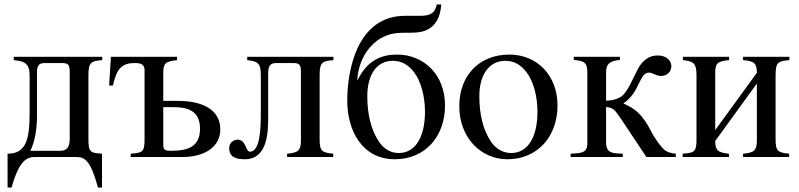

<svg xmlns="http://www.w3.org/2000/svg" viewBox="-20 -705 3587 862"><path d="M439 -450H42V-435C91 -430 113 -420 113 -366V-199C113 -76 96 -15 14 -15V137H32C66 13 103 0 136 0H322C360 0 386 13 420 137H438V-15C387 -19 377 -19 377 -82V-366C377 -425 388 -431 439 -435ZM293 -81C293 -41 277 -28 251 -28H116C138 -69 146 -135 146 -179V-380C146 -415 158 -422 183 -422H253C287 -422 293 -417 293 -379Z M713 -252V-377C713 -419 721 -430 775 -435V-450H478L470 -321H487C504 -399 529 -422 585 -422C608 -422 629 -418 629 -391V-79C629 -21 618 -19 567 -15V0H799C898 0 969 -45 969 -124C969 -216 884 -252 779 -252ZM713 -224H758C823 -224 878 -208 878 -127C878 -46 824 -28 747 -28C716 -28 713 -35 713 -59Z M1477 -450H1090V-435C1139 -430 1151 -420 1151 -366V-199C1151 -128 1148 -24 1102 -24C1082 -24 1085 -78 1047 -78C1032 -78 1009 -67 1009 -40C1009 0 1039 10 1079 10C1181 10 1184 -110 1184 -179V-377C1184 -412 1196 -422 1221 -422H1291C1325 -422 1331 -417 1331 -379V-74C1331 -30 1319 -19 1269 -15V0H1476V-15C1427 -20 1415 -25 1415 -79V-366C1415 -425 1426 -431 1477 -435Z M1584 -347C1590 -448 1655 -544 1758 -556C1803 -561 1850 -553 1888 -567C1952 -591 1959 -658 1961 -685H1941C1933 -646 1912 -634 1866 -634H1799C1582 -634 1539 -387 1539 -253C1539 -120 1605 10 1753 10C1888 10 1978 -92 1978 -231C1978 -369 1884 -460 1762 -460C1696 -460 1630 -437 1586 -346ZM1888 -204C1888 -88 1844 -18 1770 -18C1734 -18 1704 -36 1682 -68C1645 -122 1629 -194 1629 -273C1629 -373 1674 -432 1743 -432C1786 -432 1814 -412 1838 -382C1870 -341 1888 -272 1888 -204Z M2483 -231C2483 -369 2389 -460 2267 -460C2132 -460 2042 -367 2042 -228C2042 -89 2137 10 2258 10C2393 10 2483 -92 2483 -231ZM2393 -204C2393 -88 2349 -18 2275 -18C2239 -18 2207 -36 2185 -68C2148 -122 2132 -194 2132 -273C2132 -373 2179 -432 2248 -432C2291 -432 2319 -412 2343 -382C2375 -341 2393 -272 2393 -204Z M3014 0V-15C2991 -17 2973 -23 2961 -34C2949 -45 2923 -77 2903 -116C2862 -196 2827 -219 2780 -240V-242C2853 -290 2849 -379 2894 -379C2908 -379 2926 -364 2948 -364C2974 -364 2994 -382 2994 -408C2994 -433 2972 -456 2933 -456C2893 -456 2864 -434 2842 -392C2819 -348 2796 -288 2767 -270C2749 -259 2726 -253 2701 -253V-379C2701 -415 2713 -431 2763 -436V-450H2556V-436C2603 -431 2617 -426 2617 -377V-67C2617 -33 2609 -20 2570 -17L2542 -15V0H2776V-15L2753 -16C2713 -18 2701 -32 2701 -67V-225C2734 -220 2738 -216 2773 -164L2882 0Z M3524 -450H3316V-435C3367 -431 3378 -420 3378 -378L3191 -121V-377C3191 -419 3199 -430 3253 -435V-450H3046V-435C3095 -430 3107 -420 3107 -366V-79C3107 -21 3096 -19 3045 -15V0H3253V-15C3202 -19 3191 -32 3191 -72L3378 -330V-74C3378 -30 3366 -19 3316 -15V0H3523V-15C3474 -20 3462 -25 3462 -79V-366C3462 -425 3473 -431 3524 -435Z"/></svg>

Font: XITS Math
Style: Regular
Weight: 400
Designer: MicroPress Inc., with final additions and corrections provided by Coen Hoffman, Elsevier (retired)
Version: Version 1.108